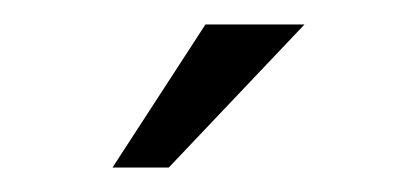

<svg xmlns="http://www.w3.org/2000/svg" viewBox="-20 -930 341 157"><path d="M148 -910H229L118 -793H72Z"/></svg>

Font: Girassol
Style: Regular
Weight: 400
Width: 3
Designer: Liam Spradlin
Version: Version 1.004